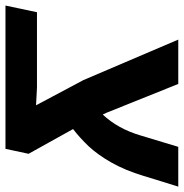

<svg xmlns="http://www.w3.org/2000/svg" viewBox="-37 -667 672 702"><g transform="rotate(90 299.0 -316.0)"><path d="M-31.7 0 -7.3 -115.2H268.1Q284.2 -114.3 300.5 -113.5Q316.9 -112.8 333 -111.8L240.7 -285.2L92.8 -631.8H254.9L360.4 -369.1Q362.3 -365.7 363.8 -362.3Q365.2 -358.9 366.7 -355.5Q418.5 -410.6 442.9 -492.7L484.9 -631.8H630.4Q620.1 -600.1 610.6 -568.4Q601.1 -536.6 591.3 -505.4Q570.8 -437.5 542.5 -387.7Q514.2 -337.9 482.9 -304.2Q452.1 -272 419.9 -247.1L510.3 -84.5L492.2 0Z"/></g></svg>

Font: Open Sans
Style: Bold Italic
Weight: 700
Italic angle: -12°
Designer: Monotype Design Team
Foundry: Monotype Imaging Inc.
Version: Version 3.003; ttfautohint (v1.8.4)